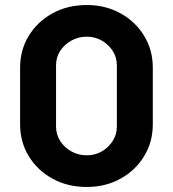

<svg xmlns="http://www.w3.org/2000/svg" viewBox="-20 -732 688 764"><path d="M325 12Q249 12 189 -21Q129 -54 94.5 -110.5Q60 -167 60 -237V-463Q60 -533 94.5 -589.5Q129 -646 189 -679Q249 -712 325 -712Q400 -712 459.5 -679Q519 -646 553.5 -589.5Q588 -533 588 -463V-237Q588 -167 553.5 -110.5Q519 -54 459.5 -21Q400 12 325 12ZM325 -114Q358 -114 385 -129.5Q412 -145 428.5 -171Q445 -197 445 -228V-472Q445 -504 428.5 -529.5Q412 -555 385 -570.5Q358 -586 325 -586Q292 -586 264 -570.5Q236 -555 219.5 -529.5Q203 -504 203 -472V-228Q203 -197 219.5 -171Q236 -145 264 -129.5Q292 -114 325 -114Z"/></svg>

Font: MuseoModerno SemiBold
Style: Regular
Weight: 600
Designer: Pablo Cosgaya, Héctor Gatti, Marcela Romero, and the Authors of The MuseoModerno Project.
Foundry: Omnibus-Type Team
Version: Version 1.001